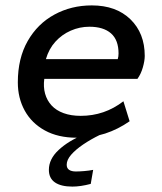

<svg xmlns="http://www.w3.org/2000/svg" viewBox="-20 -500 600 711"><path d="M264 10Q195 10 146 -17Q97 -44 71.5 -90.5Q46 -137 46 -195Q46 -284 82.5 -348Q119 -412 181.5 -446Q244 -480 320 -480Q410 -480 463 -428.5Q516 -377 516 -293Q516 -275 509 -250.5Q502 -226 489 -208H144Q140 -178 147 -153Q154 -128 171 -109.5Q188 -91 215.5 -81Q243 -71 279 -71Q323 -71 362.5 -84.5Q402 -98 437 -125L460 -51Q417 -21 369.5 -5.5Q322 10 264 10ZM150 -281H416Q419 -290 419 -302Q419 -352 391 -376.5Q363 -401 311 -401Q275 -401 242 -386.5Q209 -372 185 -345.5Q161 -319 150 -281ZM248 191Q206 191 183.5 175.5Q161 160 161 129Q161 89 197 55.5Q233 22 287 0H349Q316 16 288 35Q260 54 243.5 73Q227 92 227 110Q227 123 236 129Q245 135 261 135Q274 135 292 133.5Q310 132 325 129L316 181Q297 186 280 188.5Q263 191 248 191Z"/></svg>

Font: Gantari Medium
Style: Italic
Weight: 500
Italic angle: -10°
Designer: Anugrah Pasau
Foundry: Lafontype
Version: Version 1.000